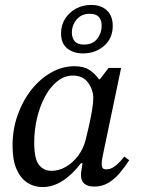

<svg xmlns="http://www.w3.org/2000/svg" viewBox="-20 -748 574 780"><path d="M153 12Q119 12 91.5 -5.5Q64 -23 47.5 -60Q31 -97 31 -156Q31 -223 52 -281.5Q73 -340 108.5 -384.5Q144 -429 189 -454Q234 -479 282 -479Q320 -479 343 -464Q366 -449 382 -426H386L421 -472H472L398 -118Q398 -118 395.5 -105Q393 -92 393 -81Q393 -71 397 -65.5Q401 -60 412 -60Q428 -60 442 -69.5Q456 -79 467.5 -91.5Q479 -104 485 -112L505 -97Q486 -68 465 -43.5Q444 -19 419 -4.5Q394 10 363 10Q337 10 323 -1.5Q309 -13 309 -37Q309 -48 311.5 -60.5Q314 -73 315 -85H309Q272 -37 233 -12.5Q194 12 153 12ZM189 -54Q220 -54 248 -70.5Q276 -87 297.5 -115.5Q319 -144 328 -180Q333 -200 340.5 -232.5Q348 -265 353.5 -297.5Q359 -330 359 -349Q359 -383 338 -412Q317 -441 276 -441Q242 -441 213 -418Q184 -395 163 -356Q142 -317 130.5 -268.5Q119 -220 119 -169Q119 -102 138.5 -78Q158 -54 189 -54ZM317 -531Q278 -531 253 -551.5Q228 -572 228 -612Q228 -646 244.5 -672Q261 -698 289 -713Q317 -728 350 -728Q391 -728 414.5 -705.5Q438 -683 438 -643Q438 -592 402.5 -561.5Q367 -531 317 -531ZM321 -567Q357 -567 375 -590.5Q393 -614 393 -643Q393 -692 345 -692Q311 -692 291.5 -669Q272 -646 272 -616Q272 -594 283.5 -580.5Q295 -567 321 -567Z"/></svg>

Font: STIX Two Text
Style: Italic
Weight: 400
Italic angle: -12°
Designer: Ross Mills, John Hudson & Paul Hanslow, Tiro Typeworks Ltd; with prior portions MicroPress Inc. and Coen Hoffman, Elsevi
Foundry: Tiro Typeworks Ltd
Version: Version 2.13 b171